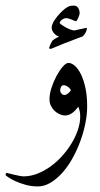

<svg xmlns="http://www.w3.org/2000/svg" viewBox="-57 -442 357 687"><path d="M254.9 -61Q254.9 -31.2 248 1.7Q241.2 34.7 229.2 66.4Q217.3 98.1 200.9 127Q184.6 155.8 164.8 177.5Q145 199.2 123 212.2Q101.1 225.1 78.1 225.1Q55.2 225.1 34.4 219.2Q13.7 213.4 -2.2 206.1Q-18.1 198.7 -27.6 192.1Q-37.1 185.5 -37.1 184.1Q-37.1 181.6 -35.9 179.2Q-34.7 176.8 -33.2 176.8Q-31.7 176.8 -24.4 178.7Q-17.1 180.7 -7.6 182.9Q2 185.1 11.7 187Q21.5 189 27.8 189Q52.2 189 76.7 179.4Q101.1 169.9 123.5 153.8Q146 137.7 165.3 116.2Q184.6 94.7 199 71Q213.4 47.4 221.7 22.7Q230 -2 230 -24.9Q230 -37.1 228 -45.2Q226.1 -53.2 223.1 -60.1Q219.2 -55.2 214.4 -49.6Q209.5 -43.9 203.6 -39.3Q197.8 -34.7 190.7 -31.7Q183.6 -28.8 175.8 -28.8Q166.5 -28.8 156.5 -33.2Q146.5 -37.6 138.4 -45.2Q130.4 -52.7 125.2 -63.5Q120.1 -74.2 120.1 -86.9Q120.1 -106 127.4 -128.4Q134.8 -150.9 145.5 -170.7Q156.2 -190.4 167.7 -203.6Q179.2 -216.8 188 -216.8Q198.7 -216.8 210.4 -206.8Q222.2 -196.8 232.2 -177Q242.2 -157.2 248.5 -128.2Q254.9 -99.1 254.9 -61ZM196.8 -120.1Q191.4 -128.4 184.1 -132.8Q176.8 -137.2 171.9 -137.2Q164.6 -137.2 161.4 -131.3Q158.2 -125.5 158.2 -117.2Q158.2 -113.3 162.6 -107.7Q167 -102.1 173.8 -102.1Q179.2 -102.1 186.5 -107.7Q193.8 -113.3 196.8 -120.1ZM253.9 -339.8Q253.9 -338.4 252.7 -334Q251.5 -329.6 249 -325Q246.6 -320.3 242.9 -315.9Q239.3 -311.5 234.9 -310.1Q231.9 -309.1 225.8 -306.9Q219.7 -304.7 211.4 -301.5Q203.1 -298.3 193.4 -294.4Q183.6 -290.5 173.8 -287.1Q149.9 -277.8 138.4 -272.5Q127 -267.1 123 -267.1Q119.1 -267.1 119.1 -271Q119.1 -272.9 120.6 -276.6Q122.1 -280.3 124 -284.2Q126 -288.1 127.9 -291.7Q129.9 -295.4 130.9 -296.9Q132.3 -298.3 135.5 -300.5Q138.7 -302.7 142.3 -304.9Q146 -307.1 149.4 -308.6Q152.8 -310.1 154.8 -311Q150.9 -312 146.2 -314.7Q141.6 -317.4 137.7 -321.5Q133.8 -325.7 130.9 -331.1Q127.9 -336.4 127.9 -343.3Q127.9 -349.1 130.9 -356.2Q133.8 -363.3 138.4 -370.4Q143.1 -377.4 148.7 -384.3Q154.3 -391.1 160.2 -397Q169.4 -406.2 176.3 -411.4Q183.1 -416.5 188.2 -418.7Q193.4 -420.9 197.8 -421.4Q202.1 -421.9 207 -421.9Q217.8 -421.9 222.9 -413.3Q228 -404.8 228 -395Q228 -392.6 226.6 -387.7Q225.1 -382.8 222.9 -377.9Q220.7 -373 218.5 -369.6Q216.3 -366.2 214.8 -366.2Q212.9 -366.2 209 -367.9Q205.1 -369.6 200.2 -371.6Q195.3 -373.5 189.9 -375.2Q184.6 -377 180.2 -377Q171.9 -377 164.3 -371.1Q156.7 -365.2 156.7 -359.9Q156.7 -358.4 162.1 -354.2Q167.5 -350.1 175.5 -345.5Q183.6 -340.8 192.6 -337.2Q201.7 -333.5 209 -333Q214.8 -334.5 221.7 -335.9Q228.5 -337.4 234.6 -338.6Q240.7 -339.8 245.1 -340.8Q249.5 -341.8 251 -342.3Q252 -342.3 252.9 -342Q253.9 -341.8 253.9 -339.8Z"/></svg>

Font: Scheherazade
Style: Regular
Weight: 400
Designer: SIL International
Foundry: SIL International
Version: Version 2.100 (build 932/914)